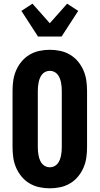

<svg xmlns="http://www.w3.org/2000/svg" viewBox="-20 -1013 540 1041"><path d="M250 8Q221 8 193 2Q165 -4 140.5 -18.5Q116 -33 97.5 -55Q79 -77 67.5 -103.5Q56 -130 52 -158Q48 -186 48 -215V-520Q48 -549 52 -577Q56 -605 67.5 -631.5Q79 -658 97.5 -680Q116 -702 140.5 -716.5Q165 -731 193 -737Q221 -743 250 -743Q279 -743 307 -737Q335 -731 359.5 -716.5Q384 -702 402.5 -680Q421 -658 432.5 -631.5Q444 -605 448 -577Q452 -549 452 -520V-215Q452 -186 448 -158Q444 -130 432.5 -103.5Q421 -77 402.5 -55Q384 -33 359.5 -18.5Q335 -4 307 2Q279 8 250 8ZM250 -106Q262 -106 273 -111Q284 -116 291.5 -125Q299 -134 303.5 -145Q308 -156 310.5 -168Q313 -180 314 -191.5Q315 -203 315 -215V-520Q315 -532 314 -543.5Q313 -555 310.5 -567Q308 -579 303.5 -590Q299 -601 291.5 -610Q284 -619 273 -624Q262 -629 250 -629Q238 -629 227 -624Q216 -619 208.5 -610Q201 -601 196.5 -590Q192 -579 189.5 -567Q187 -555 186 -543.5Q185 -532 185 -520V-215Q185 -203 186 -191.5Q187 -180 189.5 -168Q192 -156 196.5 -145Q201 -134 208.5 -125Q216 -116 227 -111Q238 -106 250 -106ZM186 -815 96 -954 156 -993 250 -887 344 -993 404 -954 314 -815Z"/></svg>

Font: Iosevka Heavy
Style: Regular
Weight: 900
Monospace: yes
Designer: Belleve Invis
Foundry: Belleve Invis
Version: Version 32.5.0; ttfautohint (v1.8.4)